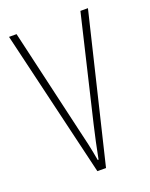

<svg xmlns="http://www.w3.org/2000/svg" viewBox="-107 -587 507 647"><g transform="rotate(-20 146.5 -263.5)"><path d="M130 0H161L288 -527H261L172 -152C163 -114 155 -76 147 -35H144C137 -77 128 -115 119 -152L32 -527H5Z"/></g></svg>

Font: Noto Sans Armenian ExtraCondensed Thin
Style: Regular
Weight: 100
Width: 2
Designer: Monotype Design Team
Foundry: Monotype Imaging Inc.
Version: Version 2.008